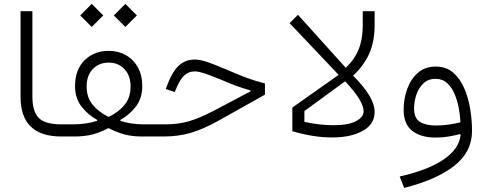

<svg xmlns="http://www.w3.org/2000/svg" viewBox="-20 -691 2465 972"><path d="M84 -634.3H144V-202.1Q144 -127.4 175.8 -94.5Q207.5 -61.5 290.5 -61.5H291V0H290.5Q84 0 84 -201.2Z M386.2 -612.8 444.3 -671.4 502.9 -612.8 444.3 -554.7ZM556.2 -612.8 614.7 -671.4 672.9 -612.8 614.7 -554.7ZM359.9 -254.4Q359.9 -338.9 408.4 -386.2Q457 -433.6 530.3 -433.6Q578.1 -433.6 616.7 -412.1Q655.3 -390.6 677.7 -350.6Q700.2 -310.5 700.2 -254.9Q700.2 -194.3 668.2 -152.1Q636.2 -109.9 589.4 -84L589.8 -79.1Q642.6 -61.5 707.5 -61.5H769.5V0H698.7Q648.4 0 609.1 -10.7Q569.8 -21.5 529.3 -42.5Q489.3 -21.5 449.5 -10.7Q409.7 0 358.4 0H291Q278.3 0 278.3 -30.8Q278.3 -61.5 291 -61.5H350.6Q414.6 -61.5 471.7 -79.1L472.2 -84Q424.8 -109.9 392.3 -151.9Q359.9 -193.8 359.9 -254.4ZM529.8 -99.1Q579.1 -122.1 610.1 -159.4Q641.1 -196.8 641.1 -253.4Q641.1 -308.1 610.1 -341.1Q579.1 -374 530.3 -374Q481 -374 449.7 -341.3Q418.5 -308.6 418.5 -253.4Q418.5 -197.3 449.7 -159.9Q481 -122.6 529.8 -99.1Z M966.8 -389.6Q990.2 -389.6 1024.2 -378.9Q1058.1 -368.2 1124 -339.8Q1186.5 -312.5 1231.4 -296.1Q1276.4 -279.8 1321.3 -268.6V-211.9L1083.5 -78.6Q1008.3 -36.6 945.1 -18.3Q881.8 0 810.5 0H769.5Q756.8 0 756.8 -30.8Q756.8 -61.5 769.5 -61.5H820.3Q881.3 -61.5 934.6 -76.7Q987.8 -91.8 1058.6 -128.4L1248 -228.5V-233.4Q1215.3 -242.2 1178.7 -255.4Q1142.1 -268.6 1094.2 -289.6Q1041.5 -311 1012.7 -320.3Q983.9 -329.6 966.3 -329.6Q933.6 -329.6 911.1 -307.6Q888.7 -285.6 868.2 -233.4L865.2 -225.1L819.3 -240.2L822.3 -248.5Q849.1 -323.7 882.8 -356.7Q916.5 -389.6 966.8 -389.6Z M1488.3 -616.2 1730.5 -347.7Q1775.4 -390.6 1795.9 -441.9Q1816.4 -493.2 1816.4 -561V-634.3H1876.5V-561Q1876.5 -482.9 1850.1 -421.6Q1823.7 -360.4 1767.6 -308.1Q1822.3 -252.9 1849.4 -207.8Q1876.5 -162.6 1876.5 -123.5Q1876.5 -62 1816.4 -28.6Q1756.3 4.9 1661.6 4.9Q1566.9 4.9 1460 -26.9V-146.5L1694.3 -312L1446.3 -573.7ZM1727.1 -279.3 1521 -128.9V-74.2Q1596.7 -57.1 1668.9 -57.1Q1743.2 -57.1 1782 -77.6Q1820.8 -98.1 1820.8 -127.9Q1820.8 -152.3 1798.3 -190.2Q1775.9 -228 1727.1 -279.3Z M2312 -8.3 2309.1 -12.2Q2283.2 -5.4 2252 0Q2220.7 5.4 2185.1 5.4Q2111.3 5.4 2067.4 -28.3Q2023.4 -62 2023.4 -136.2Q2023.4 -190.4 2041.3 -240.2Q2059.1 -290 2095.2 -322Q2131.3 -354 2186 -354Q2238.3 -354 2273.4 -324Q2308.6 -293.9 2329.8 -245.1Q2351.1 -196.3 2360.4 -139.2Q2369.6 -82 2369.6 -27.8Q2369.6 78.6 2278.8 149.2Q2188 219.7 2025.9 260.3L2003.4 202.6Q2146 170.4 2225.3 116.7Q2304.7 63 2312 -8.3ZM2311 -71.8Q2309.6 -106 2302.5 -144Q2295.4 -182.1 2281 -215.8Q2266.6 -249.5 2243.2 -270.8Q2219.7 -292 2185.1 -292Q2147.9 -292 2123.8 -269Q2099.6 -246.1 2087.9 -211.7Q2076.2 -177.2 2076.2 -142.1Q2076.2 -92.3 2106 -74Q2135.7 -55.7 2186.5 -55.7Q2222.2 -55.7 2253.7 -60.5Q2285.2 -65.4 2311 -71.8Z"/></svg>

Font: Estedad-FD Light
Style: Regular
Weight: 300
Designer: Amin Abedi
Version: Version 7.3